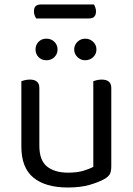

<svg xmlns="http://www.w3.org/2000/svg" viewBox="-20 -821 590 854"><path d="M141 -739Q137 -745 134 -753Q131 -761 131 -770Q131 -787 139 -794Q147 -801 161 -801H398Q401 -796 404 -787.5Q407 -779 407 -771Q407 -739 377 -739ZM75 -460Q80 -462 90.5 -464.5Q101 -467 113 -467Q155 -467 155 -430V-173Q155 -108 189 -80.5Q223 -53 283 -53Q323 -53 351 -61.5Q379 -70 395 -79V-460Q400 -462 410.5 -464.5Q421 -467 432 -467Q475 -467 475 -430V-82Q475 -61 469.5 -48.5Q464 -36 443 -24Q420 -11 379.5 1Q339 13 282 13Q182 13 128.5 -31Q75 -75 75 -169ZM236 -601Q236 -581 222 -567Q208 -553 186 -553Q165 -553 151.5 -567Q138 -581 138 -601Q138 -621 151.5 -635Q165 -649 186 -649Q208 -649 222 -635Q236 -621 236 -601ZM409 -601Q409 -581 394.5 -567Q380 -553 359 -553Q339 -553 324.5 -567Q310 -581 310 -601Q310 -621 324.5 -635Q339 -649 359 -649Q380 -649 394.5 -635Q409 -621 409 -601Z"/></svg>

Font: Baloo 2
Style: Regular
Weight: 400
Designer: Sarang Kulkarni and Ek Type
Foundry: Ek Type
Version: Version 1.640;hotconv 1.0.111;makeotfexe 2.5.65597; ttfautoh